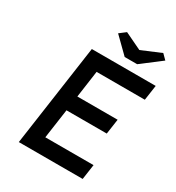

<svg xmlns="http://www.w3.org/2000/svg" viewBox="-208 -1020 1055 1148"><g transform="rotate(30 319.5 -446.5)"><path d="M265 -411H543L528 -307H250L221 -104H554L539 0H98L198 -700H639L624 -596H291ZM392 -757 287 -860 330 -893 447 -837 580 -893 613 -860 478 -757Z"/></g></svg>

Font: Lexend
Style: Italic
Weight: 400
Italic angle: -8.13011°
Designer: Bonnie Shaver-Troup, Thomas Jockin
Foundry: Lexend
Version: Version 1.007